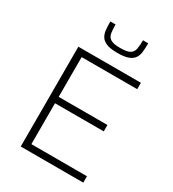

<svg xmlns="http://www.w3.org/2000/svg" viewBox="-216 -1030 1030 1146"><g transform="rotate(30 299.5 -457.0)"><path d="M111 0V-688H542V-644H159V-370H495V-326H159V-44H542V0ZM331 -772Q283 -772 256.5 -782.5Q230 -793 218 -812Q206 -831 203.5 -857Q201 -883 201 -914H237Q237 -878 241 -854Q245 -830 265 -818Q285 -806 331 -806Q378 -806 397.5 -818Q417 -830 421.5 -854Q426 -878 426 -914H462Q462 -883 459.5 -857Q457 -831 445 -812Q433 -793 406 -782.5Q379 -772 331 -772Z"/></g></svg>

Font: Saira ExtraLight
Style: Regular
Weight: 200
Designer: Hector Gatti with collaboration of the Omnibus-Type team
Foundry: Omnibus-Type
Version: Version 1.100; ttfautohint (v1.8.3)